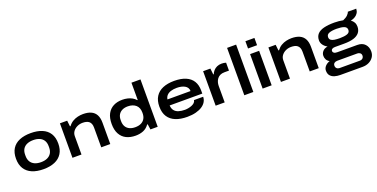

<svg xmlns="http://www.w3.org/2000/svg" viewBox="-21 -1642 5422 2758"><g transform="rotate(-20 2690.0 -263.0)"><path d="M373 12Q272 12 199.5 -19Q127 -50 88.5 -111.5Q50 -173 50 -264Q50 -356 88.5 -417Q127 -478 199.5 -508.5Q272 -539 373 -539Q474 -539 546.5 -508.5Q619 -478 657.5 -417Q696 -356 696 -264Q696 -173 657.5 -111.5Q619 -50 546.5 -19Q474 12 373 12ZM373 -95Q429 -95 469.5 -113.5Q510 -132 531.5 -167.5Q553 -203 553 -254V-274Q553 -326 531.5 -361Q510 -396 469.5 -414Q429 -432 373 -432Q317 -432 276.5 -414Q236 -396 214.5 -361Q193 -326 193 -274V-254Q193 -203 214.5 -167.5Q236 -132 276.5 -113.5Q317 -95 373 -95Z M817 0V-527H928L938 -437H947Q976 -476 1013 -498Q1050 -520 1091.5 -529.5Q1133 -539 1172 -539Q1246 -539 1295.5 -516Q1345 -493 1370 -446Q1395 -399 1395 -326V0H1257V-302Q1257 -336 1247.5 -359.5Q1238 -383 1220.5 -397Q1203 -411 1178.5 -417Q1154 -423 1124 -423Q1080 -423 1041.5 -405Q1003 -387 979 -355Q955 -323 955 -280V0Z M1782 12Q1700 12 1639.5 -18Q1579 -48 1545.5 -109.5Q1512 -171 1512 -263Q1512 -357 1545 -418Q1578 -479 1636.5 -509Q1695 -539 1773 -539Q1815 -539 1853 -530Q1891 -521 1922 -503.5Q1953 -486 1975 -460H1982V-724H2120V0H2009L1997 -83H1989Q1952 -31 1899 -9.5Q1846 12 1782 12ZM1817 -104Q1869 -104 1906 -122Q1943 -140 1963 -174.5Q1983 -209 1983 -259V-267Q1983 -305 1971.5 -334Q1960 -363 1938 -382.5Q1916 -402 1885 -412.5Q1854 -423 1815 -423Q1765 -423 1728.5 -405Q1692 -387 1672.5 -353.5Q1653 -320 1653 -271V-256Q1653 -207 1673 -173Q1693 -139 1729.5 -121.5Q1766 -104 1817 -104Z M2570 12Q2468 12 2394.5 -17.5Q2321 -47 2281 -108Q2241 -169 2241 -263Q2241 -355 2280 -416.5Q2319 -478 2392 -508.5Q2465 -539 2565 -539Q2670 -539 2741.5 -508.5Q2813 -478 2849 -419.5Q2885 -361 2885 -277V-229H2386Q2389 -180 2412.5 -150.5Q2436 -121 2477.5 -108Q2519 -95 2574 -95Q2596 -95 2623.5 -100Q2651 -105 2676.5 -115Q2702 -125 2720 -141.5Q2738 -158 2741 -182H2881Q2881 -142 2860.5 -106.5Q2840 -71 2800 -44.5Q2760 -18 2702 -3Q2644 12 2570 12ZM2386 -321H2739Q2739 -350 2725.5 -371Q2712 -392 2688 -405.5Q2664 -419 2633 -425.5Q2602 -432 2567 -432Q2516 -432 2476.5 -419.5Q2437 -407 2414 -382Q2391 -357 2386 -321Z M3006 0V-527H3117L3127 -434H3135Q3146 -462 3167 -486Q3188 -510 3219.5 -524.5Q3251 -539 3291 -539Q3309 -539 3326.5 -536.5Q3344 -534 3358 -529V-408H3289Q3249 -408 3221.5 -394.5Q3194 -381 3177 -358Q3160 -335 3152 -307.5Q3144 -280 3144 -251V0Z M3444 0V-724H3582V0Z M3724 -613V-724H3862V-613ZM3724 0V-527H3862V0Z M4004 0V-527H4115L4125 -437H4134Q4163 -476 4200 -498Q4237 -520 4278.5 -529.5Q4320 -539 4359 -539Q4433 -539 4482.5 -516Q4532 -493 4557 -446Q4582 -399 4582 -326V0H4444V-302Q4444 -336 4434.5 -359.5Q4425 -383 4407.5 -397Q4390 -411 4365.5 -417Q4341 -423 4311 -423Q4267 -423 4228.5 -405Q4190 -387 4166 -355Q4142 -323 4142 -280V0Z M4839 198Q4793 198 4753.5 186Q4714 174 4690 146Q4666 118 4666 70Q4666 32 4693.5 2Q4721 -28 4764 -42Q4733 -58 4718.5 -84.5Q4704 -111 4704 -142Q4704 -182 4731.5 -212Q4759 -242 4807 -249Q4767 -271 4744 -303Q4721 -335 4721 -372Q4721 -432 4754.5 -469Q4788 -506 4853.5 -522.5Q4919 -539 5015 -539Q5052 -539 5085 -535.5Q5118 -532 5147 -526Q5195 -546 5220.5 -571.5Q5246 -597 5251 -619H5380Q5379 -583 5363 -556Q5347 -529 5318.5 -511Q5290 -493 5249 -484Q5278 -464 5293.5 -436Q5309 -408 5309 -372Q5309 -316 5279 -279Q5249 -242 5190.5 -224Q5132 -206 5045 -206H4906Q4877 -206 4861 -195.5Q4845 -185 4845 -166Q4845 -147 4861 -135.5Q4877 -124 4911 -124H5216Q5292 -124 5332.5 -80Q5373 -36 5373 31Q5373 81 5347 118.5Q5321 156 5278 177Q5235 198 5182 198ZM4863 101H5175Q5191 101 5204.5 94.5Q5218 88 5226 75Q5234 62 5234 45Q5234 19 5216.5 5Q5199 -9 5175 -9H4868Q4841 -9 4823 4.5Q4805 18 4805 44Q4805 70 4821.5 85.5Q4838 101 4863 101ZM5015 -301Q5086 -301 5128 -316Q5170 -331 5170 -372Q5170 -413 5128 -428.5Q5086 -444 5015 -444Q4944 -444 4902 -428.5Q4860 -413 4860 -372Q4860 -343 4879 -327.5Q4898 -312 4933 -306.5Q4968 -301 5015 -301Z"/></g></svg>

Font: Archivo SemiBold Expanded SemiBold
Style: Regular
Weight: 600
Width: 7
Version: Version 2.001